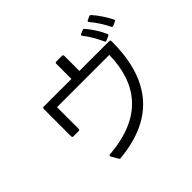

<svg xmlns="http://www.w3.org/2000/svg" viewBox="-197 -1115 1394 1394"><g transform="rotate(-45 500.0 -418.5)"><path d="M978 -703C986 -706 988 -712 984 -719C962 -765 924 -821 891 -858C886 -864 881 -865 875 -862L847 -850C839 -846 838 -840 844 -833C879 -793 912 -739 933 -696C936 -689 941 -687 949 -690ZM870 -663C877 -666 879 -671 877 -678C857 -724 822 -780 786 -821C782 -827 777 -828 770 -825L742 -813C734 -810 733 -803 739 -797C773 -754 804 -698 823 -655C826 -647 831 -645 838 -649ZM294 20C297 26 302 28 309 27C702 -10 862 -249 861 -620C861 -628 857 -632 849 -632H543V-787C543 -795 539 -799 531 -799H473C465 -799 461 -795 461 -787V-632H177C169 -632 165 -628 165 -620V-338C165 -331 169 -326 177 -327H230C238 -327 242 -331 242 -339V-561H779C773 -268 625 -75 273 -47C263 -47 260 -41 264 -33Z"/></g></svg>

Font: LINE Seed JP App_OTF Regular
Style: Regular
Weight: 400
Designer: LY Corporation & Fontrix & Fontworks
Version: Version 1.002